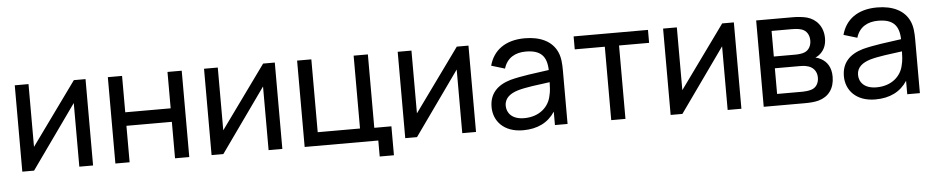

<svg xmlns="http://www.w3.org/2000/svg" viewBox="-39 -826 5821 1196"><g transform="rotate(-5 2871.0 -227.5)"><path d="M439 -540 155.5 -147.5V-540H69.5V0H143L426 -398V0H512V-540Z M740.5 0V-228H1024.5V0H1113.5V-540H1024.5V-312.5H740.5V-540H651.5V0Z M1622.5 -540 1339 -147.5V-540H1253V0H1326.5L1609.5 -398V0H1695.5V-540Z M2384.5 100V-81H2277.5V-540H2188.5V-84.5H1924V-540H1835V0H2295.5V100Z M2833.5 -540 2550 -147.5V-540H2464V0H2537.5L2820.5 -398V0H2906.5V-540Z M3461.5 -449.5C3430.5 -520 3357 -555 3259.5 -555C3137.5 -555 3062 -497.5 3036.5 -403L3121 -377.5C3140.5 -443.5 3193 -472 3258.5 -472C3352 -472 3389 -431 3391.5 -345C3311.5 -334 3216.5 -322.5 3149 -304.5C3067 -280.5 3016.5 -231 3016.5 -146C3016.5 -59 3079 15 3200 15C3290 15 3357 -18 3400 -84V0H3479V-334C3479 -376.5 3476.5 -416 3461.5 -449.5ZM3213.5 -59.5C3136.5 -59.5 3105 -102 3105 -146.5C3105 -197 3144.5 -221.5 3189 -235.5C3241.5 -250.5 3314.5 -259 3390.5 -269C3390 -244.5 3389 -210 3381.5 -184C3368.5 -117 3309.5 -59.5 3213.5 -59.5Z M3841 0V-459H4029V-540H3564V-459H3752V0Z M4493 -540 4209.5 -147.5V-540H4123.5V0H4197L4480 -398V0H4566V-540Z M4961.5 0C4990.5 0 5024 -1.5 5050 -9C5112 -26.5 5149.5 -75.5 5149.5 -149C5149.5 -206.5 5126 -243 5088.5 -264C5077 -270.5 5064 -275.5 5053 -277.5C5064.5 -282 5077 -290 5087.5 -300.5C5109.5 -322 5123 -351.5 5123 -392.5C5123 -465 5080.5 -514 5023 -530C4997 -537 4962.5 -540 4935.5 -540H4705.5V0ZM4795.5 -466.5H4922C4929 -466.5 4961 -466.5 4983 -459C5014.5 -448.5 5030.5 -420 5030.5 -386C5030.5 -354.5 5016 -325.5 4986 -314.5C4970.5 -308.5 4947.5 -306.5 4929.5 -306.5H4795.5ZM4795.5 -233H4948.5C4960.5 -233 4978.5 -233 4993 -229C5031 -222 5057.5 -194.5 5057.5 -152C5057.5 -120 5042.5 -89 5008 -79.5C4992.5 -75 4970.5 -72.5 4956.5 -72.5H4795.5Z M5664.5 -449.5C5633.5 -520 5560 -555 5462.5 -555C5340.5 -555 5265 -497.5 5239.5 -403L5324 -377.5C5343.5 -443.5 5396 -472 5461.5 -472C5555 -472 5592 -431 5594.5 -345C5514.5 -334 5419.5 -322.5 5352 -304.5C5270 -280.5 5219.5 -231 5219.5 -146C5219.5 -59 5282 15 5403 15C5493 15 5560 -18 5603 -84V0H5682V-334C5682 -376.5 5679.5 -416 5664.5 -449.5ZM5416.5 -59.5C5339.5 -59.5 5308 -102 5308 -146.5C5308 -197 5347.5 -221.5 5392 -235.5C5444.5 -250.5 5517.5 -259 5593.5 -269C5593 -244.5 5592 -210 5584.5 -184C5571.5 -117 5512.5 -59.5 5416.5 -59.5Z"/></g></svg>

Font: Hauora Medium
Style: Regular
Weight: 500
Designer: Wayne Shih
Foundry: WCYS
Version: Version 1.001;hotconv 1.0.109;makeotfexe 2.5.65596